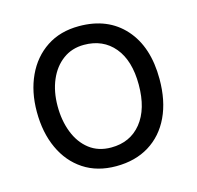

<svg xmlns="http://www.w3.org/2000/svg" viewBox="-87 -644 766 747"><g transform="rotate(-15 295.5 -271.0)"><path d="M292.6 11.4Q216.6 11.4 161.9 -24.7Q107.2 -60.7 77.8 -124.8Q48.3 -188.9 48.3 -272.7Q48.3 -353.7 77.8 -416.9Q107.2 -480.1 161.9 -516.3Q216.6 -552.6 292.6 -552.6Q408.7 -552.6 475.7 -477.6Q542.6 -402.7 542.6 -272.7Q542.6 -185.4 512.4 -121.6Q482.2 -57.9 426.1 -23.3Q370 11.4 292.6 11.4ZM292.6 -63.9Q369.3 -63.9 414.1 -119.3Q458.8 -174.7 458.8 -272.7Q458.8 -369.7 414.1 -423.5Q369.3 -477.3 292.6 -477.3Q243.6 -477.3 207.6 -450.6Q171.5 -424 151.8 -377.8Q132.1 -331.7 132.1 -272.7Q132.1 -214.5 150.6 -167.1Q169 -119.7 204.9 -91.8Q240.8 -63.9 292.6 -63.9Z"/></g></svg>

Font: Inter UI
Style: Regular
Weight: 400
Designer: Rasmus Andersson
Foundry: rsms
Version: Version 2.2